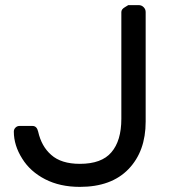

<svg xmlns="http://www.w3.org/2000/svg" viewBox="-20 -720 669 750"><path d="M454 -673Q454 -673 454 -256Q454 -170 415 -125Q377 -80 292 -80Q219 -80 180 -115Q142 -148 129 -206Q124 -228 107 -228H56Q47 -228 40.5 -221.5Q34 -215 34 -206Q34 -152 67 -100Q98 -50 156 -20Q214 10 292 10Q415 10 482 -59.5Q549 -129 549 -245V-673Q549 -684 541 -692Q533 -700 522 -700H481L468 -692Q454 -684 454 -673Z"/></svg>

Font: Contemporary
Style: Regular
Weight: 400
Designer: Victor Tran
Foundry: Victor Tran
Version: Version 1.100